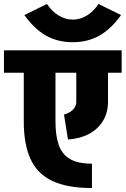

<svg xmlns="http://www.w3.org/2000/svg" viewBox="-45 -914 634 969"><path d="M419 35Q294 35 218.5 -1Q143 -37 109 -111.5Q75 -186 75 -301H235Q235 -228 252 -181Q269 -134 309 -111Q349 -88 419 -88ZM75 -301V-604H235V-301ZM340 -400V-605H500V-400ZM-25 -547V-660H569V-547ZM500 -400Q500 -345 474.5 -303.5Q449 -262 404 -238Q359 -214 298 -210L278 -336Q295 -340 309 -349Q323 -358 331.5 -371Q340 -384 340 -400ZM322 -701V-815Q360 -815 394 -836Q428 -857 452 -894L566 -838Q516 -768 457 -734.5Q398 -701 322 -701ZM322 -701Q246 -701 187 -734.5Q128 -768 78 -838L192 -894Q216 -857 250.5 -836Q285 -815 322 -815Z"/></svg>

Font: Akshar Light
Style: Bold
Weight: 700
Version: Version 1.100